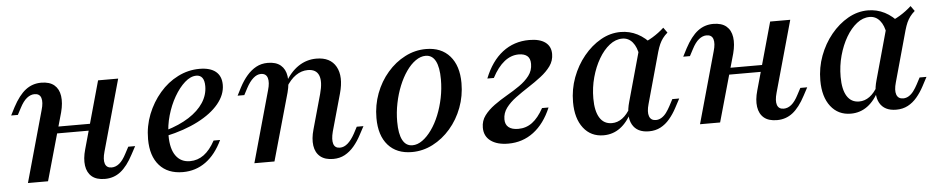

<svg xmlns="http://www.w3.org/2000/svg" viewBox="-33 -623 4048 829"><g transform="rotate(-5 1990.5 -209.0)"><path d="M62.1 0 148.4 -308.9Q158.1 -341.9 152 -360.9Q146 -379.8 123.4 -379.8Q106.5 -379.8 90.3 -366.9Q74.2 -354 59.7 -325.8L44.4 -296.8H15.3L33.1 -331.5Q59.7 -381.5 89.1 -404Q118.5 -426.6 156.5 -426.6Q192.7 -426.6 212.9 -409.7Q233.1 -392.7 237.5 -362.1Q241.9 -331.5 231.5 -291.9L149.2 0ZM162.1 -202.4 170.2 -231.5H394.4L386.3 -202.4ZM395.2 11.3Q358.9 11.3 338.7 -5.6Q318.5 -22.6 314.1 -53.2Q309.7 -83.9 321 -123.4L402.4 -415.3H489.5L403.2 -106.5Q393.5 -72.6 400 -54Q406.5 -35.5 428.2 -35.5Q446 -35.5 461.7 -48.4Q477.4 -61.3 491.9 -89.5L507.3 -118.5H537.1L518.5 -83.9Q492.7 -34.7 463.3 -11.7Q433.9 11.3 395.2 11.3Z M733.1 11.3Q667.7 11.3 631.5 -29.4Q595.2 -70.2 595.2 -143.5Q595.2 -200 615.3 -250.8Q635.5 -301.6 669.8 -341.5Q704 -381.5 748.8 -404Q793.5 -426.6 842.7 -426.6Q888.7 -426.6 912.9 -406.9Q937.1 -387.1 937.1 -349.2Q937.1 -306.5 904.8 -267.3Q872.6 -228.2 813.7 -198Q754.8 -167.7 674.2 -150L675 -174.2Q734.7 -191.9 776.2 -218.5Q817.7 -245.2 839.5 -278.6Q861.3 -312.1 861.3 -350Q861.3 -374.2 852.4 -386.3Q843.5 -398.4 826.6 -398.4Q801.6 -398.4 776.6 -376.2Q751.6 -354 730.6 -317.7Q709.7 -281.5 697.2 -237.9Q684.7 -194.4 684.7 -150.8Q684.7 -93.5 706.5 -63.3Q728.2 -33.1 767.7 -33.1Q800.8 -33.1 827.8 -52.8Q854.8 -72.6 876.6 -112.9H904.8Q875.8 -51.6 832.3 -20.2Q788.7 11.3 733.1 11.3Z M1384.7 11.3Q1349.2 11.3 1328.6 -5.6Q1308.1 -22.6 1303.6 -53.2Q1299.2 -83.9 1310.5 -123.4L1352.4 -273.4Q1366.9 -325.8 1355.6 -353.2Q1344.4 -380.6 1308.1 -380.6Q1280.6 -380.6 1256 -363.7Q1231.5 -346.8 1211.3 -312.9L1208.1 -330.6Q1235.5 -379 1271 -402.8Q1306.5 -426.6 1349.2 -426.6Q1409.7 -426.6 1433.9 -383.5Q1458.1 -340.3 1437.9 -267.7L1392.7 -106.5Q1383.9 -72.6 1389.9 -53.6Q1396 -34.7 1417.7 -34.7Q1435.5 -34.7 1451.6 -48.8Q1467.7 -62.9 1482.3 -89.5L1497.6 -118.5H1526.6L1508.1 -83.9Q1493.5 -55.6 1475.4 -34.3Q1457.3 -12.9 1435.1 -0.8Q1412.9 11.3 1384.7 11.3ZM1043.5 0 1129.8 -308.9Q1139.5 -341.9 1133.5 -361.7Q1127.4 -381.5 1104.8 -381.5Q1087.9 -381.5 1071.8 -367.3Q1055.6 -353.2 1041.1 -325.8L1025.8 -296.8H996.8L1014.5 -331.5Q1029.8 -360.5 1048 -381.5Q1066.1 -402.4 1088.3 -414.5Q1110.5 -426.6 1138.7 -426.6Q1174.2 -426.6 1194.4 -409.7Q1214.5 -392.7 1219 -362.1Q1223.4 -331.5 1212.9 -291.9L1130.6 0Z M1725.8 11.3Q1659.7 11.3 1622.6 -30.6Q1585.5 -72.6 1585.5 -148.4Q1585.5 -204 1604.4 -254.4Q1623.4 -304.8 1656.9 -343.5Q1690.3 -382.3 1733.5 -404.4Q1776.6 -426.6 1824.2 -426.6Q1890.3 -426.6 1927.4 -384.3Q1964.5 -341.9 1964.5 -266.9Q1964.5 -211.3 1945.6 -160.9Q1926.6 -110.5 1893.1 -71.8Q1859.7 -33.1 1816.5 -10.9Q1773.4 11.3 1725.8 11.3ZM1730.6 -17.7Q1752.4 -17.7 1773.8 -33.1Q1795.2 -48.4 1814.1 -75Q1833.1 -101.6 1847.2 -136.3Q1861.3 -171 1869.4 -210.5Q1877.4 -250 1877.4 -290.3Q1877.4 -343.5 1862.9 -370.6Q1848.4 -397.6 1820.2 -397.6Q1798.4 -397.6 1776.6 -382.3Q1754.8 -366.9 1736.3 -340.3Q1717.7 -313.7 1703.6 -279Q1689.5 -244.4 1681.5 -204.8Q1673.4 -165.3 1673.4 -125Q1673.4 -71.8 1687.9 -44.8Q1702.4 -17.7 1730.6 -17.7Z M2143.5 11.3Q2095.2 11.3 2067.3 -9.3Q2039.5 -29.8 2039.5 -66.9Q2039.5 -96.8 2056.5 -119.4Q2073.4 -141.9 2099.6 -160.9Q2125.8 -179.8 2155.2 -196.8Q2184.7 -213.7 2210.9 -231.9Q2237.1 -250 2254 -272.2Q2271 -294.4 2271 -323.4Q2271 -346.8 2258.1 -357.7Q2245.2 -368.5 2221 -368.5Q2187.9 -368.5 2158.9 -345.6Q2129.8 -322.6 2105.6 -276.6H2077.4Q2106.5 -350 2156 -388.3Q2205.6 -426.6 2271.8 -426.6Q2316.9 -426.6 2341.1 -408.9Q2365.3 -391.1 2365.3 -358.1Q2365.3 -329 2348.8 -306Q2332.3 -283.1 2306 -262.9Q2279.8 -242.7 2250.4 -223.8Q2221 -204.8 2194.8 -185.5Q2168.5 -166.1 2152 -144Q2135.5 -121.8 2135.5 -94.4Q2135.5 -71.8 2150 -60.1Q2164.5 -48.4 2191.9 -48.4Q2225.8 -48.4 2252.4 -68.1Q2279 -87.9 2301.6 -129H2329.8Q2300.8 -60.5 2253.2 -24.6Q2205.6 11.3 2143.5 11.3Z M2556.5 11.3Q2501.6 11.3 2469.4 -30.2Q2437.1 -71.8 2437.1 -142.7Q2437.1 -198.4 2456 -249.2Q2475 -300 2507.7 -339.9Q2540.3 -379.8 2581.5 -403.2Q2622.6 -426.6 2667.7 -426.6Q2706.5 -426.6 2740.3 -409.3Q2774.2 -391.9 2800.8 -358.9L2740.3 -316.9Q2734.7 -355.6 2716.9 -376.6Q2699.2 -397.6 2672.6 -397.6Q2643.5 -397.6 2617.3 -377Q2591.1 -356.5 2570.6 -321.4Q2550 -286.3 2537.9 -242.3Q2525.8 -198.4 2525.8 -150.8Q2525.8 -96 2544 -66.9Q2562.1 -37.9 2596.8 -37.9Q2621 -37.9 2641.9 -53.2Q2662.9 -68.5 2679.8 -99.2L2682.3 -80.6Q2660.5 -35.5 2628.6 -12.1Q2596.8 11.3 2556.5 11.3ZM2753.2 11.3Q2701.6 11.3 2681.5 -25Q2661.3 -61.3 2679 -123.4L2746 -364.5Q2775.8 -375 2803.2 -391.5Q2830.6 -408.1 2853.2 -429L2869.4 -406.5Q2856.5 -395.2 2848.4 -384.3Q2840.3 -373.4 2834.3 -360.1Q2828.2 -346.8 2822.6 -327.4L2761.3 -106.5Q2751.6 -72.6 2758.5 -53.6Q2765.3 -34.7 2787.1 -34.7Q2800 -34.7 2811.7 -41.9Q2823.4 -49.2 2832.7 -61.7Q2841.9 -74.2 2850 -89.5L2865.3 -118.5H2895.2L2874.2 -79Q2860.5 -53.2 2843.1 -32.7Q2825.8 -12.1 2803.6 -0.4Q2781.5 11.3 2753.2 11.3Z M2975 0 3061.3 -308.9Q3071 -341.9 3064.9 -360.9Q3058.9 -379.8 3036.3 -379.8Q3019.4 -379.8 3003.2 -366.9Q2987.1 -354 2972.6 -325.8L2957.3 -296.8H2928.2L2946 -331.5Q2972.6 -381.5 3002 -404Q3031.5 -426.6 3069.4 -426.6Q3105.6 -426.6 3125.8 -409.7Q3146 -392.7 3150.4 -362.1Q3154.8 -331.5 3144.4 -291.9L3062.1 0ZM3075 -202.4 3083.1 -231.5H3307.3L3299.2 -202.4ZM3308.1 11.3Q3271.8 11.3 3251.6 -5.6Q3231.5 -22.6 3227 -53.2Q3222.6 -83.9 3233.9 -123.4L3315.3 -415.3H3402.4L3316.1 -106.5Q3306.5 -72.6 3312.9 -54Q3319.4 -35.5 3341.1 -35.5Q3358.9 -35.5 3374.6 -48.4Q3390.3 -61.3 3404.8 -89.5L3420.2 -118.5H3450L3431.5 -83.9Q3405.6 -34.7 3376.2 -11.7Q3346.8 11.3 3308.1 11.3Z M3628.2 11.3Q3573.4 11.3 3541.1 -30.2Q3508.9 -71.8 3508.9 -142.7Q3508.9 -198.4 3527.8 -249.2Q3546.8 -300 3579.4 -339.9Q3612.1 -379.8 3653.2 -403.2Q3694.4 -426.6 3739.5 -426.6Q3778.2 -426.6 3812.1 -409.3Q3846 -391.9 3872.6 -358.9L3812.1 -316.9Q3806.5 -355.6 3788.7 -376.6Q3771 -397.6 3744.4 -397.6Q3715.3 -397.6 3689.1 -377Q3662.9 -356.5 3642.3 -321.4Q3621.8 -286.3 3609.7 -242.3Q3597.6 -198.4 3597.6 -150.8Q3597.6 -96 3615.7 -66.9Q3633.9 -37.9 3668.5 -37.9Q3692.7 -37.9 3713.7 -53.2Q3734.7 -68.5 3751.6 -99.2L3754 -80.6Q3732.3 -35.5 3700.4 -12.1Q3668.5 11.3 3628.2 11.3ZM3825 11.3Q3773.4 11.3 3753.2 -25Q3733.1 -61.3 3750.8 -123.4L3817.7 -364.5Q3847.6 -375 3875 -391.5Q3902.4 -408.1 3925 -429L3941.1 -406.5Q3928.2 -395.2 3920.2 -384.3Q3912.1 -373.4 3906 -360.1Q3900 -346.8 3894.4 -327.4L3833.1 -106.5Q3823.4 -72.6 3830.2 -53.6Q3837.1 -34.7 3858.9 -34.7Q3871.8 -34.7 3883.5 -41.9Q3895.2 -49.2 3904.4 -61.7Q3913.7 -74.2 3921.8 -89.5L3937.1 -118.5H3966.9L3946 -79Q3932.3 -53.2 3914.9 -32.7Q3897.6 -12.1 3875.4 -0.4Q3853.2 11.3 3825 11.3Z"/></g></svg>

Font: Playfair 5pt SemiExpanded Light Medium
Style: Italic
Weight: 500
Italic angle: -15.6°
Version: Version 2.001;gftools[0.9.30]